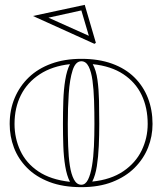

<svg xmlns="http://www.w3.org/2000/svg" viewBox="-20 -758 670 793"><path d="M316 -515Q388 -515 443 -495Q498 -475 535 -438.5Q572 -402 591 -353Q610 -304 610 -246Q610 -195 591.5 -148.5Q573 -102 536 -65Q499 -28 444 -6.5Q389 15 316 15Q240 15 184 -6.5Q128 -28 91.5 -65Q55 -102 37.5 -148.5Q20 -195 20 -246Q20 -304 40.5 -353Q61 -402 99 -438.5Q137 -475 192 -495Q247 -515 316 -515ZM316 -505Q292 -505 280 -468Q268 -431 264 -372Q260 -313 260 -246Q260 -200 261.5 -155Q263 -110 268.5 -74Q274 -38 285.5 -16.5Q297 5 316 5Q333 5 343.5 -16Q354 -37 360 -73Q366 -109 368 -154Q370 -199 370 -246Q370 -296 368.5 -342.5Q367 -389 362 -425.5Q357 -462 346 -483.5Q335 -505 316 -505ZM40 -246Q40 -187 64 -135.5Q88 -84 138.5 -50Q189 -16 269 -7Q256 -32 249.5 -71Q243 -110 241.5 -155.5Q240 -201 240 -246Q240 -294 241.5 -341Q243 -388 249.5 -428Q256 -468 269 -493Q196 -485 144.5 -451.5Q93 -418 66.5 -365.5Q40 -313 40 -246ZM590 -246Q590 -313 565 -365.5Q540 -418 489.5 -451.5Q439 -485 363 -493Q377 -468 382.5 -428.5Q388 -389 389 -341.5Q390 -294 390 -246Q390 -201 388 -155.5Q386 -110 380 -71.5Q374 -33 361 -8Q438 -16 489 -50.5Q540 -85 565 -136.5Q590 -188 590 -246ZM370 -577 116 -692 330 -738 376 -581ZM347 -610 316 -715 180 -685 345 -611Z"/></svg>

Font: Kalnia Glaze Thin
Style: Regular
Weight: 100
Version: Version 1.110